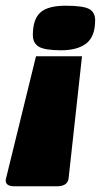

<svg xmlns="http://www.w3.org/2000/svg" viewBox="-41 -535 391 672"><path d="M85 -338H246L199 90Q195 117 158 117H10Q-21 117 -21 97Q-21 92 -20 90ZM292 -464Q292 -407 261 -383Q230 -359 173 -359Q116 -359 95 -371.5Q74 -384 74 -412Q74 -468 100.5 -491.5Q127 -515 188.5 -515Q250 -515 271 -503.5Q292 -492 292 -464Z"/></svg>

Font: Changa One
Style: Italic
Weight: 400
Italic angle: -12°
Designer: Eduardo Rodriguez Tunni
Foundry: Eduardo Rodriguez Tunni
Version: Version 1.003